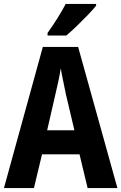

<svg xmlns="http://www.w3.org/2000/svg" viewBox="-20 -953 615 973"><path d="M424 0 383 -171H193L152 0H0L197 -715H376L575 0ZM314 -475Q308 -507 300 -543.5Q292 -580 288 -607Q284 -580 276 -542.5Q268 -505 261 -476L219 -293H357ZM467 -924Q452 -905 425.5 -877.5Q399 -850 369.5 -821.5Q340 -793 316 -773H221V-786Q247 -822 271 -860.5Q295 -899 313 -933H467Z"/></svg>

Font: Noto Sans Thai Cond
Style: Bold
Weight: 700
Width: 3
Designer: Monotype Design Team
Foundry: Monotype Imaging Inc.
Version: Version 2.002; ttfautohint (v1.8.4.7-5d5b)